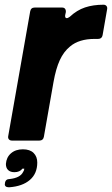

<svg xmlns="http://www.w3.org/2000/svg" viewBox="-23 -596 474 814"><path d="M28 0Q19 0 14.5 -5.5Q10 -11 12 -20L105 -548Q108 -564 124 -564H240Q249 -564 253 -558.5Q257 -553 256 -544L254 -535L253 -529Q253 -519 260 -519Q265 -519 273 -525Q303 -553 337.5 -564.5Q372 -576 416 -576Q424 -576 428.5 -570.5Q433 -565 431 -556L412 -447Q409 -431 393 -431H378Q312 -431 274 -399Q247 -377 230.5 -341Q214 -305 204 -249L163 -16Q160 0 144 0ZM14 198Q5 198 0.5 193.5Q-4 189 -2 182V179Q1 163 18 163Q63 158 75 133Q80 126 80 119H72Q61 134 38 134Q21 134 11.5 125Q2 116 2 99Q4 71 23.5 54Q43 37 74 37Q104 37 119.5 52.5Q135 68 135 93Q135 140 103.5 167Q72 194 16 198Z"/></svg>

Font: Open Sauce Two ExtraBold Italic
Style: Regular
Weight: 800
Italic angle: -10°
Designer: Alfredo Marco Pradil
Foundry: Creative Sauce Fz LLC
Version: Version 1.477